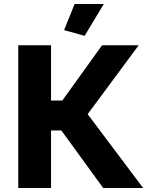

<svg xmlns="http://www.w3.org/2000/svg" viewBox="-20 -935 749 955"><path d="M400.9 -756.8 298.8 -785.2 351.1 -915H496.1ZM70.8 0V-710H233.9V-435.1H290L487.8 -710H669.9L416 -367.2L691.9 0H493.2L285.2 -286.1H233.9V0Z"/></svg>

Font: Raleway-v4020 ExtraBold
Style: Regular
Weight: 800
Designer: Matt McInerney, Pablo Impallari, Rodrigo Fuenzalida
Foundry: Matt McInerney, Pablo Impallari, Rodrigo Fuenzalida
Version: Version 4.020;PS 004.020;hotconv 1.0.88;makeotf.lib2.5.64775